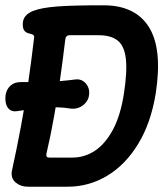

<svg xmlns="http://www.w3.org/2000/svg" viewBox="-55 -700 636 725"><path d="M-34 -341Q-30 -364 -15 -377Q0 -390 23 -390Q75 -390 126.5 -391.5Q178 -393 230 -400Q246 -402 258.5 -394Q271 -386 277.5 -371.5Q284 -357 281 -341V-339Q279 -324 268 -311.5Q257 -299 242.5 -293.5Q228 -288 212 -290Q163 -298 111 -293Q59 -288 7 -280Q-8 -278 -18.5 -286Q-29 -294 -32.5 -309Q-36 -324 -34 -339ZM50 5Q23 5 4 -11Q-15 -27 -10 -55Q9 -142 24.5 -225Q40 -308 52 -391Q64 -474 74 -560Q74 -567 68 -569.5Q62 -572 53.5 -574Q45 -576 38.5 -582.5Q32 -589 31 -604Q30 -626 41 -639Q52 -652 71 -659Q90 -666 108 -669Q129 -673 160.5 -675.5Q192 -678 235.5 -679Q279 -680 336 -680Q456 -680 507.5 -597.5Q559 -515 533 -347Q515 -236 467 -157Q419 -78 350 -36.5Q281 5 201 5ZM120 -118Q119 -112 121.5 -108.5Q124 -105 130 -105H219Q264 -105 303 -130.5Q342 -156 371 -209.5Q400 -263 413 -347Q426 -432 420 -480Q414 -528 388.5 -547.5Q363 -567 318 -567H207Q201 -567 197 -563.5Q193 -560 192 -553.5Q191 -547 190 -539Q182 -471 172 -402Q162 -333 149.5 -262Q137 -191 120 -118Z"/></svg>

Font: Winky Sans Medium
Style: Italic
Weight: 500
Italic angle: -8.97852°
Designer: Simon Atzbach
Foundry: typofactur
Version: Version 1.205